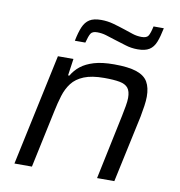

<svg xmlns="http://www.w3.org/2000/svg" viewBox="-80 -791 810 865"><g transform="rotate(10 324.5 -358.5)"><path d="M43 0 152 -510H223L212 -433H218Q233 -459 256.5 -477.5Q280 -496 316.5 -507Q353 -518 408 -518Q474 -518 511 -505.5Q548 -493 563 -467Q578 -441 578 -400Q578 -382 574.5 -357.5Q571 -333 566 -307L500 0H421L483 -295Q488 -319 492 -342Q496 -365 496 -380Q496 -410 484 -425Q472 -440 445.5 -445Q419 -450 375 -450Q318 -450 282.5 -435.5Q247 -421 227.5 -395.5Q208 -370 197.5 -336Q187 -302 179 -263L123 0ZM215 -592Q223 -632 233.5 -656.5Q244 -681 263 -693Q282 -705 316 -705Q345 -705 372 -697.5Q399 -690 426 -681Q447 -674 466.5 -667.5Q486 -661 508 -661Q531 -661 538.5 -673Q546 -685 553 -717H600Q592 -677 582 -652Q572 -627 553 -615Q534 -603 500 -603Q470 -603 443.5 -611.5Q417 -620 390 -628Q369 -635 349 -641Q329 -647 308 -647Q286 -647 278.5 -635Q271 -623 263 -592Z"/></g></svg>

Font: Saira SemiExpanded
Style: Italic
Weight: 400
Width: 6
Italic angle: -12°
Designer: Hector Gatti with collaboration of the Omnibus-Type team
Foundry: Omnibus-Type
Version: Version 1.101